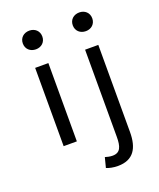

<svg xmlns="http://www.w3.org/2000/svg" viewBox="-165 -803 929 1120"><g transform="rotate(-20 300.0 -242.5)"><path d="M112 0H194V-486H112ZM154 -586C188 -586 214 -609 214 -644C214 -679 188 -702 154 -702C119 -702 93 -679 93 -644C93 -609 119 -586 154 -586ZM371 217C468 217 504 154 504 55V-486H422V55C422 114 411 150 362 150C345 150 329 146 316 142L300 204C317 211 341 217 371 217ZM464 -586C498 -586 524 -609 524 -644C524 -679 498 -702 464 -702C429 -702 403 -679 403 -644C403 -609 429 -586 464 -586Z"/></g></svg>

Font: Hasklig
Style: Regular
Weight: 400
Monospace: yes
Designer: Paul D. Hunt, Teo Tuominen
Foundry: Adobe Systems Incorporated
Version: Version 2.030;PS 1.0;hotconv 16.6.51;makeotf.lib2.5.65220